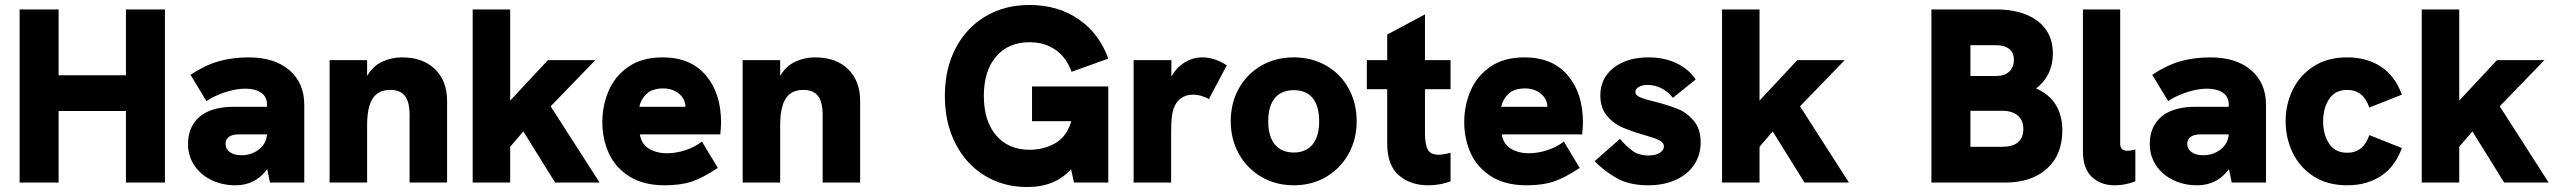

<svg xmlns="http://www.w3.org/2000/svg" viewBox="-20 -735 10294 773"><path d="M59 -697H216V-432H487V-697H644V0H487V-288H216V0H59Z M1056 -54Q1008 11 928 11Q875 11 831.5 -10Q788 -31 762.5 -69Q737 -107 737 -156Q737 -198 755 -230Q773 -262 805 -280Q851 -305 919 -305H1055V-313Q1055 -346 1031 -362Q1007 -378 968 -378Q930 -378 886 -363.5Q842 -349 811 -328L747 -434Q804 -472 859.5 -488Q915 -504 981 -504Q1085 -504 1145 -452.5Q1205 -401 1205 -313V0H1067ZM952 -110Q993 -110 1023 -134Q1053 -158 1055 -194H941Q917 -194 903 -185Q888 -175 888 -156Q888 -135 905.5 -122.5Q923 -110 952 -110Z M1307 -493H1458V-429Q1481 -469 1518.5 -486.5Q1556 -504 1598 -504Q1683 -504 1731.5 -456.5Q1780 -409 1780 -328V0H1629V-272Q1629 -324 1610.5 -348.5Q1592 -373 1551 -373Q1503 -373 1480.5 -338.5Q1458 -304 1458 -230V0H1307Z M2087 -206 2034 -144V0H1883V-697H2034V-330L2186 -493H2377L2197 -307L2394 0H2215Z M2405 -244Q2405 -310 2430.5 -369.5Q2456 -429 2510.5 -466.5Q2565 -504 2648 -504Q2760 -504 2821.5 -432Q2883 -360 2883 -242Q2883 -226 2880 -194H2556Q2562 -156 2592 -137Q2622 -118 2666 -118Q2702 -118 2740 -130.5Q2778 -143 2806 -165L2870 -59Q2810 -19 2765 -4Q2720 11 2656 11Q2570 11 2513.5 -25Q2457 -61 2431 -118.5Q2405 -176 2405 -244ZM2740 -305Q2738 -339 2712 -359Q2686 -379 2651 -379Q2606 -379 2583 -357Q2560 -335 2554 -305Z M2970 -493H3121V-429Q3144 -469 3181.5 -486.5Q3219 -504 3261 -504Q3346 -504 3394.5 -456.5Q3443 -409 3443 -328V0H3292V-272Q3292 -324 3273.5 -348.5Q3255 -373 3214 -373Q3166 -373 3143.5 -338.5Q3121 -304 3121 -230V0H2970Z M3784 -349Q3784 -457 3827 -540Q3870 -623 3947.5 -669Q4025 -715 4125 -715Q4239 -715 4322.5 -657.5Q4406 -600 4442 -499L4294 -446Q4274 -503 4230 -534Q4186 -565 4125 -565Q4040 -565 3990.5 -507.5Q3941 -450 3941 -349Q3941 -248 3990.5 -190Q4040 -132 4125 -132Q4182 -132 4228.5 -158.5Q4275 -185 4293 -247H4135V-387H4442V0H4304L4292 -54Q4229 18 4115 18Q4020 18 3944.5 -28Q3869 -74 3826.5 -157.5Q3784 -241 3784 -349Z M4544 -493H4696V-426Q4715 -462 4748.5 -483Q4782 -504 4820 -504Q4870 -504 4919 -472L4847 -336Q4836 -343 4818 -348.5Q4800 -354 4783 -354Q4756 -354 4735.5 -340Q4715 -326 4705 -298Q4700 -283 4697.5 -261.5Q4695 -240 4695 -199V0H4544Z M4935 -247Q4935 -321 4968 -379.5Q5001 -438 5058.5 -471Q5116 -504 5189 -504Q5261 -504 5319 -471Q5377 -438 5409.5 -379Q5442 -320 5442 -247Q5442 -174 5409 -115Q5376 -56 5318.5 -22.5Q5261 11 5189 11Q5117 11 5059 -22.5Q5001 -56 4968 -115Q4935 -174 4935 -247ZM5291 -247Q5291 -308 5265 -340Q5239 -372 5189 -372Q5139 -372 5112.5 -340Q5086 -308 5086 -247Q5086 -186 5112.5 -153.5Q5139 -121 5189 -121Q5238 -121 5264.5 -153.5Q5291 -186 5291 -247Z M5565 -157V-376H5483V-493H5565V-596L5717 -677V-493H5820V-376H5717V-200Q5717 -153 5728.5 -132.5Q5740 -112 5772 -112Q5790 -112 5820 -120V-5Q5778 11 5730 11Q5659 11 5612 -29Q5565 -69 5565 -157Z M5875 -244Q5875 -310 5900.5 -369.5Q5926 -429 5980.5 -466.5Q6035 -504 6118 -504Q6230 -504 6291.5 -432Q6353 -360 6353 -242Q6353 -226 6350 -194H6026Q6032 -156 6062 -137Q6092 -118 6136 -118Q6172 -118 6210 -130.5Q6248 -143 6276 -165L6340 -59Q6280 -19 6235 -4Q6190 11 6126 11Q6040 11 5983.5 -25Q5927 -61 5901 -118.5Q5875 -176 5875 -244ZM6210 -305Q6208 -339 6182 -359Q6156 -379 6121 -379Q6076 -379 6053 -357Q6030 -335 6024 -305Z M6400 -86 6502 -176Q6527 -146 6553 -127.5Q6579 -109 6617 -109Q6646 -109 6662.5 -120Q6679 -131 6679 -145Q6679 -161 6660 -170.5Q6641 -180 6598 -192Q6546 -207 6510.5 -222.5Q6475 -238 6449 -269.5Q6423 -301 6423 -351Q6423 -420 6476.5 -462Q6530 -504 6618 -504Q6679 -504 6728.5 -481Q6778 -458 6807 -415L6715 -341Q6697 -365 6670 -379Q6643 -393 6614 -393Q6592 -393 6578 -385Q6564 -377 6564 -365Q6564 -353 6579.5 -345Q6595 -337 6641 -326Q6696 -312 6733.5 -297Q6771 -282 6799 -249Q6827 -216 6827 -162Q6827 -111 6800.5 -71.5Q6774 -32 6726 -10.5Q6678 11 6616 11Q6540 11 6489.5 -17.5Q6439 -46 6400 -86Z M7117 -206 7064 -144V0H6913V-697H7064V-330L7216 -493H7407L7227 -307L7424 0H7245Z M7756 -697H8016Q8123 -697 8184 -650Q8245 -603 8245 -520Q8245 -475 8227 -438.5Q8209 -402 8177 -379Q8283 -333 8283 -209Q8283 -112 8221 -56Q8159 0 8053 0H7756ZM8126 -216Q8126 -251 8103.5 -270Q8081 -289 8040 -289H7913V-144H8040Q8126 -144 8126 -216ZM8088 -495Q8088 -523 8069 -538Q8050 -553 8016 -553H7913V-429H8016Q8050 -429 8069 -446.5Q8088 -464 8088 -495Z M8366 -125V-697H8516V-155Q8516 -128 8546 -128Q8559 -128 8577 -133V-5Q8536 11 8494 11Q8437 11 8401.5 -23Q8366 -57 8366 -125Z M8954 -54Q8906 11 8826 11Q8773 11 8729.5 -10Q8686 -31 8660.5 -69Q8635 -107 8635 -156Q8635 -198 8653 -230Q8671 -262 8703 -280Q8749 -305 8817 -305H8953V-313Q8953 -346 8929 -362Q8905 -378 8866 -378Q8828 -378 8784 -363.5Q8740 -349 8709 -328L8645 -434Q8702 -472 8757.5 -488Q8813 -504 8879 -504Q8983 -504 9043 -452.5Q9103 -401 9103 -313V0H8965ZM8850 -110Q8891 -110 8921 -134Q8951 -158 8953 -194H8839Q8815 -194 8801 -185Q8786 -175 8786 -156Q8786 -135 8803.5 -122.5Q8821 -110 8850 -110Z M9182 -247Q9182 -314 9210 -372.5Q9238 -431 9294 -467.5Q9350 -504 9430 -504Q9509 -504 9566 -466.5Q9623 -429 9650 -354L9519 -302Q9495 -373 9430 -373Q9381 -373 9357 -336Q9333 -299 9333 -247Q9333 -194 9357 -157Q9381 -120 9430 -120Q9495 -120 9519 -191L9650 -139Q9623 -64 9566 -26.5Q9509 11 9430 11Q9350 11 9294 -25.5Q9238 -62 9210 -121Q9182 -180 9182 -247Z M9934 -206 9881 -144V0H9730V-697H9881V-330L10033 -493H10224L10044 -307L10241 0H10062Z"/></svg>

Font: Hanken Grotesk Black
Style: Regular
Weight: 900
Designer: Alfredo Marco Pradil
Foundry: Hanken Design Co.
Version: Version 3.014